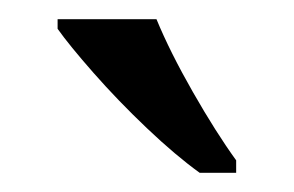

<svg xmlns="http://www.w3.org/2000/svg" viewBox="-20 -786 306 200"><path d="M188 -606Q163 -624 133 -652.5Q103 -681 77.5 -710Q52 -739 40 -756V-766H143Q157 -732 181 -690Q205 -648 226 -619V-606Z"/></svg>

Font: Noto Serif Hebrew SemiCondensed
Style: Regular
Weight: 400
Width: 4
Designer: Monotype Design Team
Foundry: Monotype Imaging Inc.
Version: Version 2.004; ttfautohint (v1.8.4.7-5d5b)